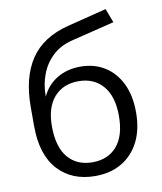

<svg xmlns="http://www.w3.org/2000/svg" viewBox="-84 -812 750 889"><g transform="rotate(-10 291.0 -367.5)"><path d="M293 9Q183 9 118 -62Q53 -133 53 -269V-357Q53 -496 110 -581.5Q167 -667 290 -698L473 -744L498 -678L295 -628Q239 -614 202.5 -579.5Q166 -545 148 -497.5Q130 -450 130 -397V-393Q154 -445 201.5 -473.5Q249 -502 311 -502Q376 -502 425 -471.5Q474 -441 501.5 -384.5Q529 -328 529 -249Q529 -169 500 -111.5Q471 -54 418 -22.5Q365 9 293 9ZM291 -56Q364 -56 406 -104.5Q448 -153 448 -247Q448 -339 405.5 -388Q363 -437 291 -437Q218 -437 176 -389Q134 -341 134 -253Q134 -155 176 -105.5Q218 -56 291 -56Z"/></g></svg>

Font: Winston
Style: Regular
Weight: 400
Designer: Original fonts by Vernon Adams / Changes by Cristiano Sobral
Foundry: Original fonts by Vernon Adams / Changes by Cristiano Sobral
Version: Version 2.503;July 17, 2020;FontCreator 13.0.0.2655 64-bit